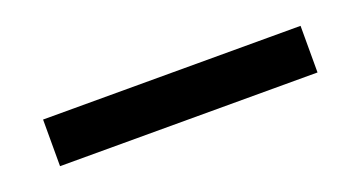

<svg xmlns="http://www.w3.org/2000/svg" viewBox="-23 -75 582 310"><g transform="rotate(-20 268.0 80.0)"><path d="M46.9 120.1Q157.2 120.1 489.3 120.1Q489.3 99.6 489.3 40Q475.6 40 433.6 40Q336.9 40 46.9 40Q46.9 59.6 46.9 120.1Z"/></g></svg>

Font: TextaAlt
Style: Bold
Weight: 400
Designer: Daniel Hernandez & Miguel Hernandez
Version: Version 1.005;com.myfonts.easy.latinotype.texta.alt-bold.wfk